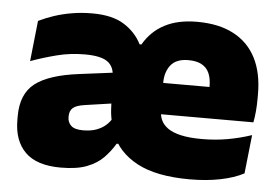

<svg xmlns="http://www.w3.org/2000/svg" viewBox="-43 -565 924 636"><g transform="rotate(5 419.0 -247.0)"><path d="M608.5 13.5Q497 13.5 433 -21Q369 -55.5 347 -114.5L337.5 -144.5Q331 -169.5 329.5 -192.2Q328 -215 328 -235.5L325 -301.5Q325 -336 302.8 -352.2Q280.5 -368.5 227 -368.5Q178.5 -368.5 133.8 -357Q89 -345.5 48 -330.5L62.5 -465.5Q85 -476.5 112.5 -485.8Q140 -495 172 -500.5Q204 -506 240 -506Q307 -506 346.2 -481Q385.5 -456 404.5 -417.5H410.5Q436 -462 480 -485.2Q524 -508.5 588 -508.5Q661 -508.5 710.2 -482.2Q759.5 -456 784.5 -406.8Q809.5 -357.5 809.5 -287.5V-272Q809.5 -252 807.8 -231.2Q806 -210.5 802.5 -193H644Q646 -223.5 646.8 -250.5Q647.5 -277.5 647.5 -299Q647.5 -325.5 639.5 -343.2Q631.5 -361 614.5 -370.2Q597.5 -379.5 570.5 -379.5Q530 -379.5 511.8 -356.5Q493.5 -333.5 493.5 -297.5V-254.5L494.5 -236.5V-204Q494.5 -188 501 -173.5Q507.5 -159 523.2 -147.5Q539 -136 567 -129.5Q595 -123 638 -123Q681 -123 722.2 -130.2Q763.5 -137.5 802 -150.5L788 -22Q756 -5 710.2 4.2Q664.5 13.5 608.5 13.5ZM179.5 12Q99.5 12 61.2 -26Q23 -64 23 -133V-145.5Q23 -219.5 68.2 -254.5Q113.5 -289.5 213 -302L338.5 -318L349 -217L242.5 -201.5Q213.5 -197.5 202.2 -187.8Q191 -178 191 -159V-157Q191 -139.5 202.8 -128.5Q214.5 -117.5 242 -117.5Q268 -117.5 286.5 -124.2Q305 -131 317.8 -142.2Q330.5 -153.5 337.5 -166.5L387 -83H357.5Q342 -57 321 -35.5Q300 -14 266.5 -1Q233 12 179.5 12ZM767 -193H420V-297H767Z"/></g></svg>

Font: Anek Devanagari Medium ExtraBold
Style: Regular
Weight: 800
Version: Version 1.003